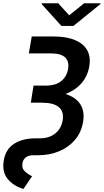

<svg xmlns="http://www.w3.org/2000/svg" viewBox="-34 -954 643 1192"><path d="M163.1 -727.5H299.8Q417 -727.1 476.1 -679.2Q535.2 -631.3 520.5 -542.5Q510.3 -481.9 472.2 -437.7Q434.1 -393.6 373 -370.6Q436 -350.6 464.4 -307.1Q492.7 -263.7 481.9 -197.8Q471.2 -133.3 432.4 -86.9Q393.6 -40.5 334.2 -15.4Q274.9 9.8 201.7 9.8H173.8Q142.1 9.8 125.5 23.4Q108.9 37.1 105.5 59.1Q99.6 91.3 120.6 110.1Q141.6 128.9 165 140.1L111.8 218.8Q50.8 201.7 14.2 157.5Q-22.5 113.3 -10.7 42.5Q0.5 -26.9 53 -61Q105.5 -95.2 186 -95.2H213.4Q271 -95.2 308.6 -125Q346.2 -154.8 355 -207Q363.8 -262.2 330.8 -289.3Q297.9 -316.4 228 -316.4H157.2L162.6 -348.1H162.1L174.3 -422.4H248Q313 -422.4 347.2 -451.4Q381.3 -480.5 388.7 -525.4Q396.5 -571.8 371.1 -596.9Q345.7 -622.1 282.7 -622.6H145ZM327.6 -933.6 395.5 -858.9 488.3 -933.6H589.8L589.4 -928.7L421.9 -793H347.2L224.6 -928.7L225.6 -933.6Z"/></svg>

Font: Inter Display SemiBold
Style: Italic
Weight: 600
Italic angle: -9.39999°
Designer: Rasmus Andersson
Foundry: rsms
Version: Version 4.000;git-a52131595